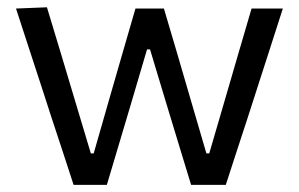

<svg xmlns="http://www.w3.org/2000/svg" viewBox="-20 -520 840 540"><path d="M187 0Q172 -46.5 156.5 -93.5Q141 -140.5 125 -189L96.5 -277Q78.5 -332 60.8 -386.2Q43 -440.5 25 -496L112 -499.5Q130.5 -438.5 150.8 -371.2Q171 -304 189.5 -242L235.5 -88.5H243.5L288.5 -245.5Q306.5 -308 324.5 -370.2Q342.5 -432.5 361 -496H441Q459 -436 477.5 -372.5Q496 -309 514 -247.5L560.5 -88.5H568.5L615.5 -249.5Q633 -309.5 652.2 -375.5Q671.5 -441.5 687.5 -496H775.5Q758 -441 740.2 -386.2Q722.5 -331.5 705 -277L677 -190Q661 -141.5 645.5 -93.8Q630 -46 615 0H517.5Q500 -57.5 481.2 -119Q462.5 -180.5 445.5 -236.5L402 -381H393.5L350.5 -235Q334 -179.5 315.8 -118.5Q297.5 -57.5 280.5 0Z"/></svg>

Font: Commissioner
Style: Regular
Weight: 400
Designer: Kostas Bartsokas
Foundry: Kostas Bartsokas
Version: Version 1.000; ttfautohint (v1.8.3)